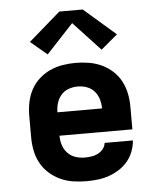

<svg xmlns="http://www.w3.org/2000/svg" viewBox="-54 -811 708 866"><g transform="rotate(-5 300.0 -378.5)"><path d="M303 8Q273 8 243 3.5Q213 -1 185.5 -13.5Q158 -26 135 -46.5Q112 -67 97.5 -93.5Q83 -120 77 -150Q71 -180 71 -210V-310Q71 -340 77 -369.5Q83 -399 97 -425.5Q111 -452 133.5 -472.5Q156 -493 183 -505.5Q210 -518 240 -523Q270 -528 300 -528Q330 -528 360 -523Q390 -518 417 -505.5Q444 -493 466.5 -472.5Q489 -452 503 -425.5Q517 -399 523 -369.5Q529 -340 529 -310V-207H199Q199 -185 205.5 -164.5Q212 -144 226.5 -128.5Q241 -113 261.5 -106Q282 -99 303 -99Q318 -99 333.5 -101Q349 -103 363 -110Q377 -117 387 -129Q397 -141 399 -157H527Q525 -131 515.5 -106.5Q506 -82 489.5 -62.5Q473 -43 451 -29Q429 -15 404.5 -6.5Q380 2 354.5 5Q329 8 303 8ZM199 -313H401Q401 -334 395 -354.5Q389 -375 375 -391Q361 -407 341 -414Q321 -421 300 -421Q279 -421 259 -414Q239 -407 225 -391Q211 -375 205 -354.5Q199 -334 199 -313ZM178 -577 103 -640 247 -765H353L497 -640L422 -577L300 -708Z"/></g></svg>

Font: Iosevka SS04 XBd Ex
Style: Regular
Weight: 800
Width: 7
Monospace: yes
Designer: Belleve Invis
Foundry: Belleve Invis
Version: Version 19.0.0; ttfautohint (v1.8.4)